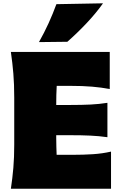

<svg xmlns="http://www.w3.org/2000/svg" viewBox="-20 -1152 748 1172"><path d="M46.4 0Q56.2 -65.4 61.5 -127.7Q66.9 -189.9 66.9 -269.5V-555.2Q66.9 -638.2 61.5 -702.6Q56.2 -767.1 46.4 -835H649.9V-608.4Q599.6 -618.2 542.2 -623Q484.9 -627.9 407.2 -627.9H326.2Q323.2 -574.7 323.2 -512.7V-511.2H408.2Q481.4 -511.2 533.9 -513.9Q586.4 -516.6 635.7 -524.4V-314.5Q584 -321.8 531.5 -324.2Q479 -326.7 408.2 -326.7H323.2V-311.5Q323.2 -283.2 324 -257.3Q324.7 -231.4 325.7 -207H424.3Q488.8 -207 546.6 -210.7Q604.5 -214.4 657.7 -226.6V0ZM217.8 -895Q250.5 -953.1 276.9 -1011Q303.2 -1068.8 324.2 -1126.5L608.9 -1131.8Q565.4 -1070.8 509.5 -1011.5Q453.6 -952.1 391.1 -897Z"/></svg>

Font: Pinar DS1 Black
Style: Regular
Weight: 900
Designer: Amin Abedi
Version: Version 3.000